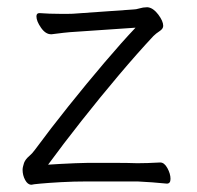

<svg xmlns="http://www.w3.org/2000/svg" viewBox="-20 -499 540 527"><path d="M420 -53Q431 -53 439.5 -37.5Q448 -22 448 -8Q448 5 438 5Q418 3 398 1.5Q378 0 357 -1H222Q182 -1 147 1Q112 3 90.5 5Q69 7 67 8H66Q56 8 49 -5Q42 -18 42 -33Q42 -38 43.5 -43Q45 -48 46 -52Q50 -62 59.5 -70Q69 -78 76 -88Q118 -145 168 -207.5Q218 -270 266.5 -327Q315 -384 352 -423L191 -412Q172 -411 154.5 -409Q137 -407 122 -405H120Q105 -405 92.5 -423Q80 -441 80 -454Q80 -463 88 -463H89Q102 -462 116 -461.5Q130 -461 144 -461Q156 -461 168 -461Q180 -461 190 -462L346 -473Q353 -473 363 -476Q373 -479 382 -479H386Q401 -477 414.5 -459Q428 -441 428 -428Q428 -420 418 -413.5Q408 -407 401 -400Q357 -353 305.5 -292Q254 -231 203.5 -167Q153 -103 112 -47Q124 -48 144.5 -49Q165 -50 186.5 -51Q208 -52 222 -52Q251 -52 291 -52Q331 -52 357 -51Q368 -51 385.5 -51.5Q403 -52 419 -53Z"/></svg>

Font: Moon Stars Kai T HW Light
Style: Regular
Weight: 300
Designer: GuiWonder
Version: Version 1.101